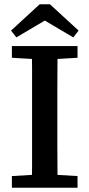

<svg xmlns="http://www.w3.org/2000/svg" viewBox="-20 -884 421 904"><path d="M36 0V-55L171 -63H210L345 -55V0ZM130 0Q131 -51 131 -102Q131 -153 131 -205Q131 -257 131 -309V-359Q131 -410 131 -461.5Q131 -513 131 -564.5Q131 -616 130 -667H251Q251 -616 250.5 -565Q250 -514 250 -462.5Q250 -411 250 -359V-309Q250 -258 250 -206Q250 -154 250.5 -103Q251 -52 251 0ZM36 -612V-667H345V-612L210 -604H171ZM215 -864 350 -740 325 -708 149 -812H233L57 -708L32 -740L167 -864Z"/></svg>

Font: Source Serif 4 Medium
Style: Regular
Weight: 500
Designer: Frank Grießhammer
Foundry: Adobe Systems Incorporated
Version: Version 4.004;hotconv 1.0.116;makeotfexe 2.5.65601